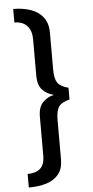

<svg xmlns="http://www.w3.org/2000/svg" viewBox="-67 -858 548 1129"><g transform="rotate(-5 207.0 -293.0)"><path d="M56 -740.5V-820.5Q113.5 -820.5 159.2 -804.5Q205 -788.5 232 -753.8Q259 -719 259 -662.5V-444.5Q259 -391 275.8 -366.8Q292.5 -342.5 339.5 -330.5V-261.5Q292.5 -250 275.8 -225.8Q259 -201.5 259 -148V84.5Q259 141 232 173.5Q205 206 159.2 219.8Q113.5 233.5 56 233.5V153.5Q103.5 153.5 130.2 130.8Q157 108 157 53.5V-173.5Q157 -231.5 183.8 -259.5Q210.5 -287.5 250.5 -296.5Q210.5 -305.5 183.8 -333.2Q157 -361 157 -419V-631Q157 -685.5 130.2 -713Q103.5 -740.5 56 -740.5Z"/></g></svg>

Font: Epilogue Medium
Style: Regular
Weight: 500
Designer: Tyler Finck
Foundry: Etcetera Type Co
Version: Version 2.111; ttfautohint (v1.8.3)